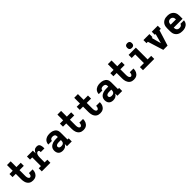

<svg xmlns="http://www.w3.org/2000/svg" viewBox="577 -2801 4846 4846"><g transform="rotate(-45 3000.0 -378.5)"><path d="M370 8Q341 8 313 1Q285 -6 261.5 -22.5Q238 -39 221.5 -63Q205 -87 195.5 -114Q186 -141 182.5 -169.5Q179 -198 179 -226V-420H63V-530H179V-735H311V-530H465V-420H311V-226Q311 -214 311.5 -201Q312 -188 314 -175.5Q316 -163 319.5 -151Q323 -139 329.5 -128Q336 -117 346.5 -109.5Q357 -102 370 -102Q385 -102 397 -112Q409 -122 415 -136Q421 -150 423.5 -165Q426 -180 426 -195Q426 -196 426 -197.5Q426 -199 426 -200H558Q558 -198 558 -195Q558 -192 558 -189Q558 -163 553 -137.5Q548 -112 537 -89Q526 -66 508.5 -46.5Q491 -27 468.5 -14.5Q446 -2 420.5 3Q395 8 370 8Z M687 0V-110H766V-420H687V-530H898V-432Q907 -454 919.5 -474Q932 -494 949.5 -509Q967 -524 989.5 -531Q1012 -538 1036 -538Q1055 -538 1075 -533Q1095 -528 1108.5 -514Q1122 -500 1129 -481Q1136 -462 1139.5 -442.5Q1143 -423 1143.5 -403Q1144 -383 1144 -363H1012Q1012 -370 1012 -377.5Q1012 -385 1011 -392Q1010 -399 1007.5 -406Q1005 -413 1000 -418.5Q995 -424 987.5 -426Q980 -428 973 -428Q958 -428 944.5 -419.5Q931 -411 923 -398.5Q915 -386 910.5 -371Q906 -356 903 -341Q900 -326 899 -311Q898 -296 898 -281V-110H994V0Z M1434 8Q1434 8 1434 8Q1434 8 1434 8H1433Q1402 8 1371.5 -1Q1341 -10 1319 -31.5Q1297 -53 1287 -83.5Q1277 -114 1277 -145Q1277 -174 1285 -202Q1293 -230 1311.5 -252Q1330 -274 1355 -289Q1380 -304 1407.5 -312.5Q1435 -321 1464 -324Q1493 -327 1521 -327H1586V-360Q1586 -376 1579 -390.5Q1572 -405 1559 -414.5Q1546 -424 1530 -427Q1514 -430 1498 -430Q1483 -430 1468 -427Q1453 -424 1440 -415.5Q1427 -407 1419.5 -393Q1412 -379 1412 -363H1283Q1283 -363 1283 -363Q1283 -363 1283 -363Q1283 -389 1291 -414.5Q1299 -440 1314 -461Q1329 -482 1350.5 -497.5Q1372 -513 1396 -522Q1420 -531 1446 -534.5Q1472 -538 1498 -538Q1525 -538 1551.5 -534.5Q1578 -531 1603 -522Q1628 -513 1650 -497.5Q1672 -482 1687 -460Q1702 -438 1708.5 -412Q1715 -386 1715 -360V-110H1756V0H1586V-78Q1575 -57 1559 -40Q1543 -23 1522.5 -12Q1502 -1 1479.5 3.5Q1457 8 1434 8ZM1486 -100Q1505 -100 1524 -104.5Q1543 -109 1557.5 -121.5Q1572 -134 1579 -152Q1586 -170 1586 -189V-219H1521Q1509 -219 1497 -218.5Q1485 -218 1473 -215.5Q1461 -213 1449.5 -209.5Q1438 -206 1428 -199Q1418 -192 1412 -181.5Q1406 -171 1406 -159Q1406 -145 1413 -132Q1420 -119 1432 -112Q1444 -105 1458 -102.5Q1472 -100 1486 -100Z M2170 8Q2141 8 2113 1Q2085 -6 2061.5 -22.5Q2038 -39 2021.5 -63Q2005 -87 1995.5 -114Q1986 -141 1982.5 -169.5Q1979 -198 1979 -226V-420H1863V-530H1979V-735H2111V-530H2265V-420H2111V-226Q2111 -214 2111.5 -201Q2112 -188 2114 -175.5Q2116 -163 2119.5 -151Q2123 -139 2129.5 -128Q2136 -117 2146.5 -109.5Q2157 -102 2170 -102Q2185 -102 2197 -112Q2209 -122 2215 -136Q2221 -150 2223.5 -165Q2226 -180 2226 -195Q2226 -196 2226 -197.5Q2226 -199 2226 -200H2358Q2358 -198 2358 -195Q2358 -192 2358 -189Q2358 -163 2353 -137.5Q2348 -112 2337 -89Q2326 -66 2308.5 -46.5Q2291 -27 2268.5 -14.5Q2246 -2 2220.5 3Q2195 8 2170 8Z M2770 8Q2741 8 2713 1Q2685 -6 2661.5 -22.5Q2638 -39 2621.5 -63Q2605 -87 2595.5 -114Q2586 -141 2582.5 -169.5Q2579 -198 2579 -226V-420H2463V-530H2579V-735H2711V-530H2865V-420H2711V-226Q2711 -214 2711.5 -201Q2712 -188 2714 -175.5Q2716 -163 2719.5 -151Q2723 -139 2729.5 -128Q2736 -117 2746.5 -109.5Q2757 -102 2770 -102Q2785 -102 2797 -112Q2809 -122 2815 -136Q2821 -150 2823.5 -165Q2826 -180 2826 -195Q2826 -196 2826 -197.5Q2826 -199 2826 -200H2958Q2958 -198 2958 -195Q2958 -192 2958 -189Q2958 -163 2953 -137.5Q2948 -112 2937 -89Q2926 -66 2908.5 -46.5Q2891 -27 2868.5 -14.5Q2846 -2 2820.5 3Q2795 8 2770 8Z M3234 8Q3234 8 3234 8Q3234 8 3234 8H3233Q3202 8 3171.5 -1Q3141 -10 3119 -31.5Q3097 -53 3087 -83.5Q3077 -114 3077 -145Q3077 -174 3085 -202Q3093 -230 3111.5 -252Q3130 -274 3155 -289Q3180 -304 3207.5 -312.5Q3235 -321 3264 -324Q3293 -327 3321 -327H3386V-360Q3386 -376 3379 -390.5Q3372 -405 3359 -414.5Q3346 -424 3330 -427Q3314 -430 3298 -430Q3283 -430 3268 -427Q3253 -424 3240 -415.5Q3227 -407 3219.5 -393Q3212 -379 3212 -363H3083Q3083 -363 3083 -363Q3083 -363 3083 -363Q3083 -389 3091 -414.5Q3099 -440 3114 -461Q3129 -482 3150.5 -497.5Q3172 -513 3196 -522Q3220 -531 3246 -534.5Q3272 -538 3298 -538Q3325 -538 3351.5 -534.5Q3378 -531 3403 -522Q3428 -513 3450 -497.5Q3472 -482 3487 -460Q3502 -438 3508.5 -412Q3515 -386 3515 -360V-110H3556V0H3386V-78Q3375 -57 3359 -40Q3343 -23 3322.5 -12Q3302 -1 3279.5 3.5Q3257 8 3234 8ZM3286 -100Q3305 -100 3324 -104.5Q3343 -109 3357.5 -121.5Q3372 -134 3379 -152Q3386 -170 3386 -189V-219H3321Q3309 -219 3297 -218.5Q3285 -218 3273 -215.5Q3261 -213 3249.5 -209.5Q3238 -206 3228 -199Q3218 -192 3212 -181.5Q3206 -171 3206 -159Q3206 -145 3213 -132Q3220 -119 3232 -112Q3244 -105 3258 -102.5Q3272 -100 3286 -100Z M3970 8Q3941 8 3913 1Q3885 -6 3861.5 -22.5Q3838 -39 3821.5 -63Q3805 -87 3795.5 -114Q3786 -141 3782.5 -169.5Q3779 -198 3779 -226V-420H3663V-530H3779V-735H3911V-530H4065V-420H3911V-226Q3911 -214 3911.5 -201Q3912 -188 3914 -175.5Q3916 -163 3919.5 -151Q3923 -139 3929.5 -128Q3936 -117 3946.5 -109.5Q3957 -102 3970 -102Q3985 -102 3997 -112Q4009 -122 4015 -136Q4021 -150 4023.5 -165Q4026 -180 4026 -195Q4026 -196 4026 -197.5Q4026 -199 4026 -200H4158Q4158 -198 4158 -195Q4158 -192 4158 -189Q4158 -163 4153 -137.5Q4148 -112 4137 -89Q4126 -66 4108.5 -46.5Q4091 -27 4068.5 -14.5Q4046 -2 4020.5 3Q3995 8 3970 8Z M4299 0V-110H4442V-420H4315V-530H4574V-110H4701V0ZM4500 -595Q4483 -595 4466 -600Q4449 -605 4437 -617Q4425 -629 4420 -646Q4415 -663 4415 -680Q4415 -697 4420 -714Q4425 -731 4437 -743Q4449 -755 4466 -760Q4483 -765 4500 -765Q4517 -765 4534 -760Q4551 -755 4563 -743Q4575 -731 4580 -714Q4585 -697 4585 -680Q4585 -663 4580 -646Q4575 -629 4563 -617Q4551 -605 4534 -600Q4517 -595 4500 -595Z M5024 0 4893 -420H4844V-530H5058V-420H5030L5096 -177Q5097 -173 5098 -170Q5099 -167 5100 -164Q5101 -167 5102 -170Q5103 -173 5104 -177L5170 -420H5142V-530H5356V-420H5307L5176 0Z M5703 8Q5673 8 5643.5 3Q5614 -2 5587 -14.5Q5560 -27 5538 -48Q5516 -69 5502 -95Q5488 -121 5482.5 -150.5Q5477 -180 5477 -210V-320Q5477 -350 5482.5 -379Q5488 -408 5501.5 -434.5Q5515 -461 5536.5 -481.5Q5558 -502 5585 -515Q5612 -528 5641 -533Q5670 -538 5700 -538Q5730 -538 5759 -533Q5788 -528 5815 -515Q5842 -502 5863.5 -481.5Q5885 -461 5898.5 -434.5Q5912 -408 5917.5 -379Q5923 -350 5923 -320V-211H5606V-210Q5606 -189 5611 -168.5Q5616 -148 5629 -131.5Q5642 -115 5662 -107.5Q5682 -100 5703 -100Q5718 -100 5732.5 -102.5Q5747 -105 5760 -112Q5773 -119 5782 -131.5Q5791 -144 5792 -159H5921Q5919 -134 5910 -109.5Q5901 -85 5885.5 -65Q5870 -45 5848.5 -30.5Q5827 -16 5803 -7Q5779 2 5753.5 5Q5728 8 5703 8ZM5606 -319H5794V-320Q5794 -341 5789.5 -361Q5785 -381 5772.5 -397.5Q5760 -414 5740.5 -422Q5721 -430 5700 -430Q5679 -430 5659.5 -422Q5640 -414 5627.5 -397.5Q5615 -381 5610.5 -361Q5606 -341 5606 -320Z"/></g></svg>

Font: Iosevka Slab XBdEx
Style: Regular
Weight: 800
Width: 7
Monospace: yes
Designer: Belleve Invis
Foundry: Belleve Invis
Version: Version 11.1.0; ttfautohint (v1.8.3)